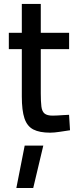

<svg xmlns="http://www.w3.org/2000/svg" viewBox="-20 -668 396 983"><path d="M63.7 294.6 106.4 77.4H201.7L150.1 294.6ZM236.9 11.3Q182.5 11.3 150.7 -5.1Q118.9 -21.5 105.3 -61.9Q91.7 -102.3 91.7 -174.3V-416.5H25.2V-500H91.7V-647.9H188.8V-500H333.8V-416.5H188.8V-190.3Q188.8 -147.1 192 -122.1Q195.2 -97.2 208.3 -86.6Q221.4 -76 249.4 -76Q259.4 -76 274.7 -76.8Q290 -77.7 305.9 -78.8Q321.8 -79.8 333.6 -80.2L338.5 -1.1Q316.9 2.1 286.9 6.7Q256.9 11.3 236.9 11.3Z"/></svg>

Font: TitilliumWeb ExtraLight
Style: Regular
Weight: 400
Designer: Mohamed Gaber, Accademia di Belle Arti di Urbino and others
Foundry: Kief Type Foundry, Accademia di Belle Arti di Urbino and others
Version: Version 3.000; ttfautohint (v1.8.2)